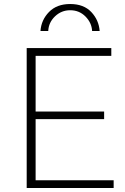

<svg xmlns="http://www.w3.org/2000/svg" viewBox="-20 -946 631 966"><path d="M183.6 -790Q187.5 -845.7 226.6 -885.7Q265.6 -925.8 333 -925.8Q401.4 -925.8 439.5 -885.3Q477.5 -844.7 481.4 -790H443.4Q441.4 -831.1 410.2 -862.8Q378.9 -894.5 333 -894.5Q289.1 -894.5 256.8 -863.8Q224.6 -833 222.7 -790ZM114.3 0V-704.1H540V-665H159.2V-384.8H503.9V-346.7H159.2V-39.1H551.8V0Z"/></svg>

Font: Gothic A1 ExtraLight
Style: Regular
Weight: 275
Designer: HanYang I&C Co.,Ltd.
Foundry: HanYang I&C Co.,Ltd.
Version: Version 2.50